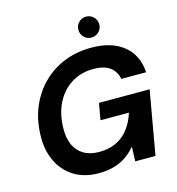

<svg xmlns="http://www.w3.org/2000/svg" viewBox="-129 -1006 1038 1128"><g transform="rotate(-15 390.5 -442.0)"><path d="M333 12Q244 12 182 -27.5Q120 -67 88 -135.5Q56 -204 59 -291Q61 -384 93 -461Q125 -538 181.5 -594.5Q238 -651 313.5 -681.5Q389 -712 479 -712Q603 -712 675.5 -653Q748 -594 754 -489H603Q595 -535 559.5 -561.5Q524 -588 459 -588Q383 -588 325 -551.5Q267 -515 234 -450.5Q201 -386 199 -300Q197 -240 216 -197Q235 -154 273.5 -131Q312 -108 367 -108Q429 -108 474 -130.5Q519 -153 549 -193.5Q579 -234 595 -286H422L440 -387H748L680 0H557L560 -89Q533 -56 499.5 -33.5Q466 -11 425.5 0.5Q385 12 333 12ZM497 -769Q470 -769 452 -787.5Q434 -806 434 -832Q434 -859 452.5 -877.5Q471 -896 497 -896Q524 -896 542.5 -877.5Q561 -859 561 -832Q561 -806 542.5 -787.5Q524 -769 497 -769Z"/></g></svg>

Font: DM Sans 18pt
Style: Bold Italic
Weight: 700
Italic angle: -10°
Designer: Colophon Foundry, Jonny Pinhorn
Foundry: Colophon Foundry
Version: Version 4.004;gftools[0.9.30]